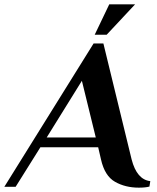

<svg xmlns="http://www.w3.org/2000/svg" viewBox="-57 -860 724 884"><path d="M408 -126 395 -182H129L15 0H-37L374 -660H419L549 -126Q573 -33 635 -26L631 -1Q613 4 582 4Q520 4 472.5 -23Q425 -50 408 -126ZM158 -227H384L320 -488ZM379 -700 446 -840H565L434 -700Z"/></svg>

Font: Philosopher
Style: Bold Italic
Weight: 700
Italic angle: -10°
Designer: Jovanny Lemonad
Foundry: Jovanny Lemonad
Version: Version 2.000